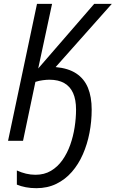

<svg xmlns="http://www.w3.org/2000/svg" viewBox="-20 -734 603 1001"><path d="M169.4 247.1Q140.1 247.1 114.5 242.2Q88.9 237.3 67.9 228.5V154.8Q91.3 165.5 115.7 171.4Q140.1 177.2 165 177.2Q210.9 177.2 245.8 156.5Q280.8 135.7 305.7 100.3Q330.6 64.9 346.2 21Q361.8 -22.9 369.1 -70.6Q376.5 -118.2 376.5 -162.6Q376.5 -214.4 361.1 -248.8Q345.7 -283.2 314.9 -300.8Q284.2 -318.4 237.8 -318.4Q223.6 -318.4 203.9 -315.9Q184.1 -313.5 164.6 -307.1L100.1 0H22L172.9 -713.9H251.5L179.2 -377L471.2 -713.9H563L270 -384.3Q335.9 -378.4 377.4 -351.1Q418.9 -323.7 438.5 -276.4Q458 -229 458 -162.6Q458 -101.1 446.5 -41.5Q435.1 18.1 412.1 70.3Q389.2 122.6 354.7 162.1Q320.3 201.7 273.9 224.4Q227.5 247.1 169.4 247.1Z"/></svg>

Font: Open Sans SemiCondensed
Style: Italic
Weight: 400
Width: 4
Italic angle: -12°
Designer: Monotype Design Team
Foundry: Monotype Imaging Inc.
Version: Version 3.000